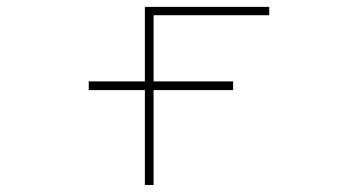

<svg xmlns="http://www.w3.org/2000/svg" viewBox="-20 -564 1040 561"><path d="M403.3 -23.4V-300.8H239.3V-326.2H403.3V-543.9H766.6V-519.5H428.7V-326.2H661.1V-300.8H428.7V-23.4Z"/></svg>

Font: Mgen+ 1mn thin
Style: Regular
Weight: 100
Designer: [Source Han Sans]
Ryoko NISHIZUKA  (kana & ideographs); Paul D. Hunt (Latin, Greek & Cyrillic); Wenlong ZHANG  (bopomofo
Version: Version 1.059.20150602